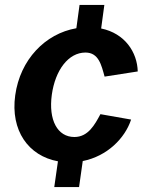

<svg xmlns="http://www.w3.org/2000/svg" viewBox="-20 -762 599 782"><path d="M405 -742H304L291 -647C164 -625 62 -519 42 -374C22 -230 96 -127 216 -105L201 0H302L317 -106C417 -126 489 -199 514 -275L389 -297C366 -254 339 -204 283 -204C214 -204 177 -273 191 -376C205 -477 259 -548 328 -548C382 -548 393 -497 406 -450L541 -471C539 -549 489 -626 392 -646Z"/></svg>

Font: Cheyenne Sans
Style: Bold Italic
Weight: 700
Italic angle: -8.13011°
Designer: The Public Sans project authors (U.S. Web Design System), Libre Franklin designed by Pablo Impallari and Rodrigo Fuenzal
Foundry: The Cheyenne Sans Project Authors
Version: Version 2.007